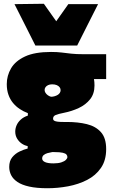

<svg xmlns="http://www.w3.org/2000/svg" viewBox="-20 -794 598 1020"><path d="M232 206Q174.5 206 135.2 197.2Q96 188.5 72.8 172.8Q49.5 157 39.2 136.5Q29 116 29 93Q29 61 45.2 41.2Q61.5 21.5 84.2 10.8Q107 0 127 -5V-18Q110.5 -21 95.5 -31.2Q80.5 -41.5 70.8 -57.8Q61 -74 61 -95Q61 -111.5 68 -128Q75 -144.5 89.8 -158.2Q104.5 -172 128 -180V-193Q105 -201.5 84.8 -215Q64.5 -228.5 49 -247.2Q33.5 -266 24.8 -290.8Q16 -315.5 16 -347Q16 -392 38.8 -431Q61.5 -470 113 -494Q164.5 -518 251 -518Q283.5 -518 307.5 -515Q331.5 -512 358 -509Q384.5 -506 425 -506H544V-374Q500.5 -374 462.8 -374Q425 -374 385 -374L441 -454Q460.5 -433 471.2 -404.5Q482 -376 482 -340Q482 -296 458.8 -266.8Q435.5 -237.5 398.5 -220.2Q361.5 -203 321 -195Q290.5 -189 276.2 -183.2Q262 -177.5 262 -164Q262 -156.5 268 -152.8Q274 -149 286.8 -147.5Q299.5 -146 319 -146H337Q394.5 -146 441.5 -134.5Q488.5 -123 516.2 -92Q544 -61 544 -2Q544 58 516.2 98.2Q488.5 138.5 442.5 162Q396.5 185.5 341.5 195.8Q286.5 206 232 206ZM264 74Q289.5 74 306 68.5Q322.5 63 330.2 55.2Q338 47.5 338 40Q338 33 333 27Q328 21 313.2 17.5Q298.5 14 269 14H257Q244.5 16 232.2 19.5Q220 23 212 29.8Q204 36.5 204 48Q204 54 207.8 58.8Q211.5 63.5 219 67Q226.5 70.5 237.8 72.2Q249 74 264 74ZM251 -280Q261 -280 270.2 -282.8Q279.5 -285.5 286.8 -290Q294 -294.5 298 -301Q302 -307.5 302 -315Q302 -323.5 296.8 -330.5Q291.5 -337.5 281.5 -341.8Q271.5 -346 257 -346Q244.5 -346 235.5 -341.8Q226.5 -337.5 221.8 -330.8Q217 -324 217 -316Q217 -308.5 221.5 -301.2Q226 -294 233.8 -288.2Q241.5 -282.5 251 -280ZM168 -552Q139.5 -608.5 112 -663.2Q84.5 -718 57 -772L213 -774Q235 -743 257.2 -711.5Q279.5 -680 302.5 -647.5H255Q277.5 -679.5 299.5 -710.5Q321.5 -741.5 343 -772H501Q473.5 -718 446 -663.2Q418.5 -608.5 390 -552Z"/></svg>

Font: Commissioner Thin Black
Style: Regular
Weight: 900
Version: Version 1.000